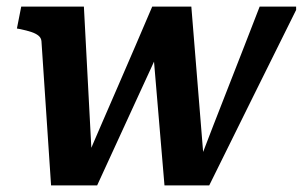

<svg xmlns="http://www.w3.org/2000/svg" viewBox="-20 -559 913 579"><path d="M273 0H134L105 -435Q104 -445 96 -451.5Q88 -458 74.5 -462.5Q61 -467 42 -471L31 -473L44 -539H233L259 -46L236 -67Q261 -127 286.5 -185.5Q312 -244 337.5 -303Q363 -362 388.5 -421Q414 -480 439 -539H557L597 -46L578 -63Q601 -123 624 -182.5Q647 -242 670.5 -301.5Q694 -361 717 -420.5Q740 -480 763 -539H873V-529Q840 -463 807.5 -397Q775 -331 742 -265Q709 -199 676.5 -132.5Q644 -66 611 0H476L441 -414L468 -425Q436 -354 403 -283Q370 -212 338 -141.5Q306 -71 273 0Z"/></svg>

Font: Roboto Serif SemiBold
Style: Italic
Weight: 600
Italic angle: -10°
Version: Version 1.007